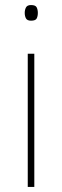

<svg xmlns="http://www.w3.org/2000/svg" viewBox="-20 -741 247 761"><path d="M103 -721Q121 -721 125.5 -711.5Q130 -702 130 -690Q130 -677 125.5 -668Q121 -659 103 -659Q88 -659 83 -668Q78 -677 78 -690Q78 -702 83 -711.5Q88 -721 103 -721ZM116 -528V0H90V-528Z"/></svg>

Font: Noto Sans Thaana Thin
Style: Regular
Weight: 100
Designer: David Williams
Foundry: Google Inc.
Version: Version 3.001; ttfautohint (v1.8.4.7-5d5b)